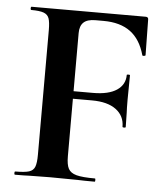

<svg xmlns="http://www.w3.org/2000/svg" viewBox="-48 -668 618 711"><g transform="rotate(5 261.0 -312.5)"><path d="M34 -12Q69 -12 85 -17Q101 -22 106.5 -36.5Q112 -51 112 -81V-544Q112 -574 107 -588Q102 -602 87 -607.5Q72 -613 41 -613Q38 -613 38 -619Q38 -625 41 -625H465Q475 -625 475 -616L477 -483Q477 -481 471.5 -480Q466 -479 465 -482Q449 -540 411 -568Q373 -596 311 -596H281Q251 -596 237 -583Q223 -570 223 -543V-85Q223 -54 231 -39Q239 -24 261 -18Q283 -12 330 -12Q332 -12 332 -6Q332 0 330 0Q289 0 266 -1L164 -2L89 -1Q69 0 34 0Q31 0 31 -6Q31 -12 34 -12ZM294 -299H170V-327H295Q353 -327 383.5 -347.5Q414 -368 414 -404Q414 -406 420 -406Q426 -406 426 -404L425 -313Q425 -281 426 -265L427 -212Q427 -209 421 -209Q415 -209 415 -212Q415 -252 383.5 -275.5Q352 -299 294 -299Z"/></g></svg>

Font: Cormorant SC
Style: Bold
Weight: 700
Designer: Christian Thalmann (Catharsis Fonts)
Foundry: Catharsis Fonts
Version: Version 4.000